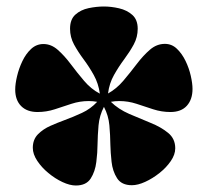

<svg xmlns="http://www.w3.org/2000/svg" viewBox="-20 -758 640 597"><path d="M283.2 -307.1Q283.2 -284.2 279.5 -254.4Q275.9 -224.6 262 -202.9Q248 -181.2 215.8 -181.2Q197.3 -181.2 174.3 -191.9Q151.4 -202.6 130.4 -220Q109.4 -237.3 95.7 -258.1Q82 -278.8 82 -298.3Q82 -324.2 98.1 -340.6Q114.3 -356.9 137.2 -366.9Q160.2 -377 180.2 -384.3Q208 -394.5 234.9 -407Q261.7 -419.4 282.2 -441.4Q269 -443.8 255.9 -443.8Q228.5 -443.8 202.4 -435.3Q176.3 -426.8 150.4 -418.2Q124.5 -409.7 96.7 -409.7Q64 -409.7 45.7 -428.2Q27.3 -446.8 27.3 -479.5Q27.3 -497.1 33 -521Q38.6 -544.9 49.6 -567.9Q60.5 -590.8 76.9 -606Q93.3 -621.1 115.2 -621.1Q139.2 -621.1 159.7 -603Q180.2 -585 200 -558.6Q219.7 -532.2 241.5 -506.6Q263.2 -481 290.5 -466.8Q286.1 -498.5 271.7 -524.4Q257.3 -550.3 240 -573.5Q222.7 -596.7 210.2 -619.6Q197.8 -642.6 197.8 -668.5Q197.8 -697.8 214.4 -712.6Q231 -727.5 255.6 -732.7Q280.3 -737.8 303.2 -737.8Q325.7 -737.8 350.1 -732.2Q374.5 -726.6 391.4 -711.7Q408.2 -696.8 408.2 -668.5Q408.2 -642.6 395.8 -619.6Q383.3 -596.7 366.2 -573.7Q349.1 -550.8 334.5 -524.9Q319.8 -499 315.9 -467.3Q342.3 -481.9 363.8 -507.3Q385.3 -532.7 405.3 -559.1Q425.3 -585.4 446.3 -603.5Q467.3 -621.6 492.7 -621.6Q514.2 -621.6 530 -606.4Q545.9 -591.3 556.9 -568.6Q567.9 -545.9 573.2 -522.2Q578.6 -498.5 578.6 -481.4Q578.6 -448.7 561 -429.2Q543.5 -409.7 509.8 -409.7Q482.4 -409.7 456.3 -418.2Q430.2 -426.8 404.3 -435.3Q378.4 -443.8 350.6 -443.8Q337.4 -443.8 324.7 -441.4Q348.1 -418.5 381.8 -403.8Q415.5 -389.2 448.2 -376Q481 -362.8 502.9 -344.7Q524.9 -326.7 524.9 -296.9Q524.9 -277.3 511 -257.1Q497.1 -236.8 475.8 -220Q454.6 -203.1 431.6 -192.6Q408.7 -182.1 390.1 -182.1Q357.9 -182.1 344 -203.9Q330.1 -225.6 326.9 -254.9Q323.7 -284.2 323.2 -307.6Q322.8 -338.4 320.1 -368.4Q317.4 -398.4 303.2 -425.8Q289.1 -398.4 286.4 -368.2Q283.7 -337.9 283.2 -307.1Z"/></svg>

Font: Caprasimo
Style: Regular
Weight: 400
Designer: The DocRepair Project, Phaedra Charles, Flavia Zimbardi
Foundry: Google
Version: Version 1.001